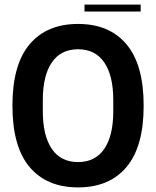

<svg xmlns="http://www.w3.org/2000/svg" viewBox="-20 -802 678 834"><path d="M347 -752V-782H591V-752ZM319 12Q183 12 108.5 -76.5Q34 -165 34 -343Q34 -521 108.5 -609.5Q183 -698 319 -698Q455 -698 529.5 -609.5Q604 -521 604 -343Q604 -165 529.5 -76.5Q455 12 319 12ZM319 -98Q394 -98 433 -155.5Q472 -213 472 -318V-368Q472 -473 433 -530.5Q394 -588 319 -588Q244 -588 205 -530.5Q166 -473 166 -368V-318Q166 -213 205 -155.5Q244 -98 319 -98Z"/></svg>

Font: AXENEO7
Style: Regular
Weight: 400
Designer: Hector Gatti, Simon Guibord
Foundry: Omnibus-Type, Jean-Christophe Thérien
Version: Version 1.000